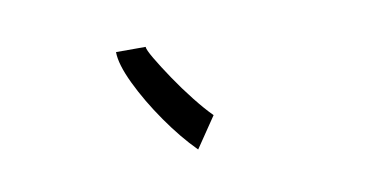

<svg xmlns="http://www.w3.org/2000/svg" viewBox="-36 -827 668 345"><g transform="rotate(-10 298.0 -655.0)"><path d="M303 -556Q276 -583 249.5 -621Q223 -659 205.5 -695.5Q188 -732 188 -754H242Q242 -749 252 -732Q262 -715 277.5 -692Q293 -669 310 -647.5Q327 -626 341 -612Z"/></g></svg>

Font: Syne Tactile
Style: Regular
Weight: 400
Designer: Lucas Descroix
Foundry: Bonjour Monde
Version: Version 2.100; ttfautohint (v1.8.3)